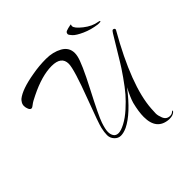

<svg xmlns="http://www.w3.org/2000/svg" viewBox="-220 -852 1212 1212"><g transform="rotate(-45 385.5 -246.5)"><path d="M590 -665Q590 -645 635 -609.5Q680 -574 726 -567Q738 -565 739 -562Q741 -555 713 -557Q659 -564 613.5 -584.5Q568 -605 551.5 -623Q535 -641 535 -648Q535 -655 539 -661Q543 -667 564.5 -672.5Q586 -678 590 -678Q594 -678 592 -674Q590 -670 590 -665ZM770 -452Q588 -134 576 58Q574 81 574 99.5Q574 118 584 143Q596 174 628 174Q643 174 652.5 165.5Q662 157 662.5 161.5Q663 166 657 171Q642 185 613 185Q610 185 606 185Q505 177 505 61Q505 15 521 -49Q532 -87 563 -146Q461 -13 375 29Q344 43 320 43Q296 43 278 23.5Q260 4 260 -21.5Q260 -47 267.5 -79.5Q275 -112 334 -268Q408 -463 408 -511Q408 -578 321 -578Q234 -578 117 -520Q79 -502 64.5 -490Q50 -478 43 -478Q32 -478 25.5 -493Q19 -508 19 -522.5Q19 -537 26.5 -549Q34 -561 40 -566Q87 -604 206 -624Q266 -635 328 -635Q390 -635 436.5 -609Q483 -583 483 -532Q483 -520 480 -506Q470 -456 389 -300.5Q308 -145 293 -100.5Q278 -56 278 -32.5Q278 -9 288.5 6Q299 21 321 21Q343 21 380 1.5Q417 -18 456.5 -53.5Q496 -89 524 -121.5Q552 -154 589.5 -207.5Q627 -261 644 -290Q713 -402 741 -450Q751 -467 757.5 -467Q764 -467 767.5 -463.5Q771 -460 771 -457Q771 -454 770 -452Z"/></g></svg>

Font: Arizonia
Style: Regular
Weight: 400
Designer: Robert E. Leuschke
Foundry: Robert E. Leuschke
Version: Version 1.003